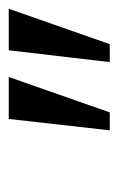

<svg xmlns="http://www.w3.org/2000/svg" viewBox="64 -818 271 439"><g transform="rotate(-90 199.5 -598.5)"><path d="M121 -483H162L243 -714H147ZM277 -483H318L399 -714H304Z"/></g></svg>

Font: Noto Serif ExtraCondensed
Style: Italic
Weight: 400
Width: 2
Italic angle: -12°
Designer: Monotype Design Team
Foundry: Monotype Imaging Inc.
Version: Version 2.014